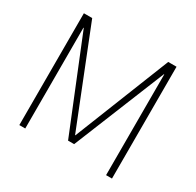

<svg xmlns="http://www.w3.org/2000/svg" viewBox="-151 -870 1063 1041"><g transform="rotate(30 380.0 -350.0)"><path d="M90 -700H142L379 -104H381L618 -700H670V0H633V-631H631L399 -59H361L129 -631H127V0H90Z"/></g></svg>

Font: Chakra Petch ExtraLight
Style: Regular
Weight: 275
Designer: Katatrad Aksorn Co.,Ltd.
Foundry: Cadson Demak Co.,Ltd.
Version: Version 1.000; ttfautohint (v1.6)